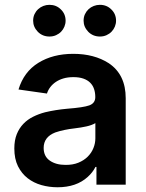

<svg xmlns="http://www.w3.org/2000/svg" viewBox="-20 -780 615 811"><path d="M223 11Q187.9 11 155 1.8Q122.2 -7.5 96.8 -27.2Q71.4 -46.9 55.9 -77.9Q40.5 -109 40.5 -153.1Q40.5 -187.5 50.8 -213.1Q61.1 -238.6 78.7 -256.9Q96.2 -275.2 119.9 -286.9Q143.5 -298.7 170.5 -305.8Q215.6 -316.4 263.8 -320.7Q332.7 -326 357.2 -334.9Q382.5 -344.1 382.5 -370Q382.5 -388.5 377.3 -403.9Q372.2 -419.4 361 -430.6Q349.8 -441.8 332.2 -448Q314.6 -454.2 290.1 -454.2Q267 -454.2 248.6 -448.9Q230.1 -443.5 216.1 -434.1Q202.1 -424.7 192.5 -412.1Q182.9 -399.5 178.3 -384.9L58.2 -402Q80.6 -476.6 142 -514.6Q203.5 -552.6 289.4 -552.6Q377.8 -552.6 439.3 -513.1Q511 -465.2 511 -365.1V0H387.4V-74.9H383.2Q371.8 -51.8 350.5 -32.7Q302.6 11 223 11ZM256.4 -83.5Q287.3 -83.1 310.9 -92.7Q334.5 -102.3 350.5 -118.3Q366.5 -134.2 374.6 -154.5Q382.8 -174.7 382.8 -195.7V-259.9Q367.9 -251.1 345.3 -246.1Q322.8 -241.1 295.8 -237.9Q248.6 -232.6 213.4 -220.5Q164.4 -201.3 164.4 -155.2Q164.4 -119.7 190.3 -101.6Q216.3 -83.5 256.4 -83.5ZM188.9 -625.7Q159.8 -625.7 139.9 -645.6Q120 -666.2 120 -692.5Q120 -707.7 125.7 -720Q131.4 -732.2 141 -741.1Q150.6 -750 163 -754.8Q175.4 -759.6 188.9 -759.6Q217.7 -759.6 237.2 -740.1Q257.1 -720.9 257.1 -692.5Q257.1 -679.7 252.1 -667.6Q247.2 -655.5 238.3 -646.3Q229.4 -637.1 216.8 -631.4Q204.2 -625.7 188.9 -625.7ZM402 -625.7Q372.9 -625.7 353 -645.6Q333.1 -666.2 333.1 -692.5Q333.1 -707.7 338.8 -720Q344.5 -732.2 354 -741.1Q363.6 -750 376.1 -754.8Q388.5 -759.6 402 -759.6Q430.8 -759.6 450.3 -740.1Q470.2 -720.9 470.2 -692.5Q470.2 -679.7 465.2 -667.6Q460.2 -655.5 451.3 -646.3Q442.5 -637.1 429.9 -631.4Q417.3 -625.7 402 -625.7Z"/></svg>

Font: Linik Sans SemiBold
Style: Regular
Weight: 600
Designer: Fonts by Rasmus Andersson / Changes by Cristiano Sobral with parts from Marc Monis
Foundry: rsms
Version: Version 3.020; ttfautohint (v1.6)